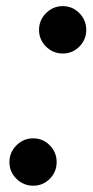

<svg xmlns="http://www.w3.org/2000/svg" viewBox="-20 -580 294 610"><path d="M104 -485Q104 -516 126.2 -538.2Q148.5 -560.5 179.5 -560.5Q210.5 -560.5 232.2 -538.2Q254 -516 254 -485Q254 -454 232.2 -432Q210.5 -410 179.5 -410Q148.5 -410 126.2 -432Q104 -454 104 -485ZM10 -65Q10 -96 32.2 -118.2Q54.5 -140.5 85.5 -140.5Q116.5 -140.5 138.2 -118.2Q160 -96 160 -65Q160 -34 138.2 -12Q116.5 10 85.5 10Q54.5 10 32.2 -12Q10 -34 10 -65Z"/></svg>

Font: Bodoni* 24pt Medium
Style: Italic
Weight: 500
Italic angle: -13°
Version: Version 2.3